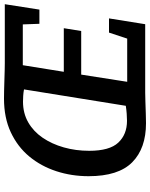

<svg xmlns="http://www.w3.org/2000/svg" viewBox="85 -831 750 960"><g transform="rotate(-90 460.0 -351.0)"><path d="M324 4Q198 4 128.5 -65Q59 -134 59 -283Q59 -368 84 -444.5Q109 -521 157.5 -579.5Q206 -638 278.5 -672Q351 -706 447 -706Q461 -706 486 -705.5Q511 -705 539.5 -704Q568 -703 591 -702.5Q614 -702 624 -702H919L892 -529H821L818 -612H614L581 -407H799L785 -320H567L531 -90H747L777 -181H848L819 0H477Q462 0 432 1Q402 2 371.5 3Q341 4 324 4ZM186 -280Q186 -178 227 -134.5Q268 -91 336 -91Q351 -91 371.5 -92.5Q392 -94 411 -97L493 -606Q477 -609 460.5 -610Q444 -611 432 -611Q374 -611 328.5 -585Q283 -559 251.5 -513Q220 -467 203 -407Q186 -347 186 -280Z"/></g></svg>

Font: Bitter SemiBold
Style: Italic
Weight: 600
Italic angle: -9°
Designer: Sol Matas, and Bitter project Authors
Foundry: Sol Matas
Version: Version 2.001